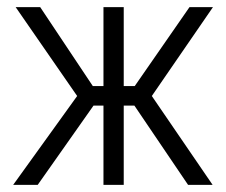

<svg xmlns="http://www.w3.org/2000/svg" viewBox="-20 -520 636 540"><path d="M579 -500H513L359 -278H328V-500H271V-278H241L93 -500H24L197 -250L17 0H86L243 -223H271V0H328V-223H358L509 0H578L407 -250Z"/></svg>

Font: AdventPro_ExpandedRegular
Style: ExpandedRegular
Weight: 400
Width: 7
Designer: VivaRado, Andreas Kalpakidis
Foundry: VivaRado, Andreas Kalpakidis
Version: Version 3.000